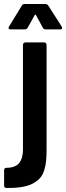

<svg xmlns="http://www.w3.org/2000/svg" viewBox="-71 -720 326 945"><path d="M-19 -575.2Q-25.9 -575.2 -28.1 -578.6Q-30.3 -582 -26.9 -588.9L36.1 -691.9Q40 -700.2 49.8 -700.2H152.8Q162.1 -700.2 167 -691.9L232.9 -588.9Q234.9 -583 234.9 -582Q234.9 -575.2 225.1 -575.2H154.8Q145 -575.2 140.1 -583L106 -646Q103 -650.4 100.1 -646L64.9 -583Q60.1 -575.2 49.8 -575.2ZM-39.1 205.1Q-50.8 205.1 -50.8 192.9V118.2Q-50.8 106 -39.1 106Q4.9 105.5 23.4 82.3Q42 59.1 42 16.1V-499Q42 -503.9 45.4 -507.6Q48.8 -511.2 54.2 -511.2H146Q151.4 -511.2 154.8 -507.6Q158.2 -503.9 158.2 -499V16.1Q158.2 48.8 156 71.5Q153.8 94.2 146.7 117.7Q139.6 141.1 126.2 156Q112.8 170.9 91.3 182.9Q69.8 194.8 37.4 200.2Q4.9 205.6 -39.1 205.1Z"/></svg>

Font: Barlow Condensed SemiBold
Style: Regular
Weight: 600
Width: 3
Designer: Jeremy Tribby
Foundry: Tribby Type
Version: Version 1.422;hotconv 1.0.109;makeotfexe 2.5.65596